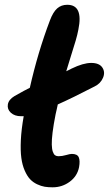

<svg xmlns="http://www.w3.org/2000/svg" viewBox="-20 -780 460 811"><path d="M202.1 11.2Q184.1 11.2 168.9 8.8Q153.8 6.3 136.7 -1.7Q119.6 -9.8 107.2 -22.9Q94.7 -36.1 84.5 -59.3Q74.2 -82.5 70.1 -113Q65.9 -143.6 68.1 -188.7Q70.3 -233.9 80.1 -289.1H68.8Q42 -289.1 25.9 -303.7Q9.8 -318.4 13.2 -338.9Q16.6 -359.4 41 -374Q86.4 -399.9 106 -409.2Q139.6 -558.6 190.9 -693.8Q204.1 -729 221.4 -744.4Q238.8 -759.8 264.2 -759.8Q332.5 -759.8 311 -654.8Q307.1 -633.8 299.6 -608.2Q292 -582.5 280 -544.7Q268.1 -506.8 259.8 -479Q262.7 -480.5 266.4 -482.2Q270 -483.9 274.9 -486.3Q279.8 -488.8 282.2 -490.2Q331.5 -514.2 365.2 -514.2Q399.4 -514.2 412.4 -494.6Q425.3 -475.1 415 -451.2Q404.8 -427.2 379.9 -415Q286.6 -366.7 224.1 -338.9Q222.7 -331.5 219.5 -317.6Q216.3 -303.7 214.8 -296.9Q206.1 -252.9 202.1 -220.7Q198.2 -188.5 198.7 -169.4Q199.2 -150.4 203.1 -139.2Q207 -127.9 212.9 -124Q218.8 -120.1 227.1 -120.1Q242.2 -120.1 259 -125Q275.9 -129.9 283.2 -129.9Q306.6 -129.9 312.7 -115.5Q318.8 -101.1 314 -74.2Q306.6 -36.1 274.7 -12.5Q242.7 11.2 202.1 11.2Z"/></svg>

Font: Shantell Sans Normal
Style: Italic
Weight: 600
Italic angle: -11.31°
Designer: Stephen Nixon, Anya Danilova, Shantell Martin
Foundry: Arrow Type
Version: Version 1.006;[559af2be0]